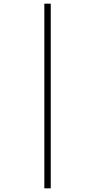

<svg xmlns="http://www.w3.org/2000/svg" viewBox="-20 -782 522 1048"><path d="M222 -762H257V246H222Z"/></svg>

Font: Noto Sans Gujarati SemiCondensed ExtraLight
Style: Regular
Weight: 200
Width: 4
Designer: Jelle Bosma - Monotype Design Team, Universal Thirst
Foundry: Monotype Imaging Inc.
Version: Version 2.106; ttfautohint (v1.8.4.7-5d5b)